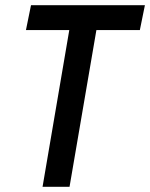

<svg xmlns="http://www.w3.org/2000/svg" viewBox="-20 -720 578 740"><path d="M144 0 247 -604H80L99.5 -700H538.5L519 -604H351.5L248 0Z"/></svg>

Font: Cabin Condensed Medium
Style: Italic
Weight: 500
Width: 3
Italic angle: -10°
Designer: Pablo Impallari
Foundry: Pablo Impallari. http://www.impallari.com Igino Marini. http://www.ikern.com
Version: Version 3.001; ttfautohint (v1.8.3)